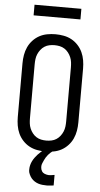

<svg xmlns="http://www.w3.org/2000/svg" viewBox="-70 -960 641 1225"><g transform="rotate(5 250.0 -348.0)"><path d="M250 8Q223 8 196.5 3Q170 -2 147 -14.5Q124 -27 105.5 -47Q87 -67 76 -91Q65 -115 60.5 -141.5Q56 -168 56 -195V-540Q56 -567 60.5 -593.5Q65 -620 76 -644Q87 -668 105.5 -688Q124 -708 147 -720.5Q170 -733 196.5 -738Q223 -743 250 -743Q277 -743 303.5 -738Q330 -733 353 -720.5Q376 -708 394.5 -688Q413 -668 424 -644Q435 -620 439.5 -593.5Q444 -567 444 -540V-195Q444 -168 439.5 -141.5Q435 -115 424 -91Q413 -67 394.5 -47Q376 -27 353 -14.5Q330 -2 303.5 3Q277 8 250 8ZM250 -62Q267 -62 283.5 -65.5Q300 -69 314 -78Q328 -87 338.5 -100.5Q349 -114 355.5 -129.5Q362 -145 364 -161.5Q366 -178 366 -195V-540Q366 -557 364 -573.5Q362 -590 355.5 -605.5Q349 -621 338.5 -634.5Q328 -648 314 -657Q300 -666 283.5 -669.5Q267 -673 250 -673Q233 -673 216.5 -669.5Q200 -666 186 -657Q172 -648 161.5 -634.5Q151 -621 144.5 -605.5Q138 -590 136 -573.5Q134 -557 134 -540V-195Q134 -178 136 -161.5Q138 -145 144.5 -129.5Q151 -114 161.5 -100.5Q172 -87 186 -78Q200 -69 216.5 -65.5Q233 -62 250 -62ZM276 223Q263 223 249.5 221.5Q236 220 223.5 216Q211 212 199.5 204.5Q188 197 179.5 187Q171 177 164.5 162.5Q158 148 158 139V129Q158 116 161.5 102.5Q165 89 171 77Q177 65 185 54Q193 43 202 33Q211 23 223 12.5Q235 2 243 -3L252 -8H300V0Q291 6 283.5 13Q276 20 269 28Q262 36 256.5 45Q251 54 246.5 63.5Q242 73 237.5 84Q233 95 233 102V111Q233 117 235 123.5Q237 130 240.5 135.5Q244 141 248.5 144.5Q253 148 259 150.5Q265 153 272.5 154.5Q280 156 284 156H289Q293 156 296.5 155.5Q300 155 303.5 154.5Q307 154 311.5 153.5Q316 153 318 152H322V219Q317 220 312 220.5Q307 221 302 221.5Q297 222 291 222.5Q285 223 282 223ZM100 -851V-919H400V-851Z"/></g></svg>

Font: Iosevka MaddieWtf
Style: Regular
Weight: 400
Monospace: yes
Designer: Belleve Invis
Foundry: Belleve Invis
Version: Version 31.3.0; ttfautohint (v1.8.3)